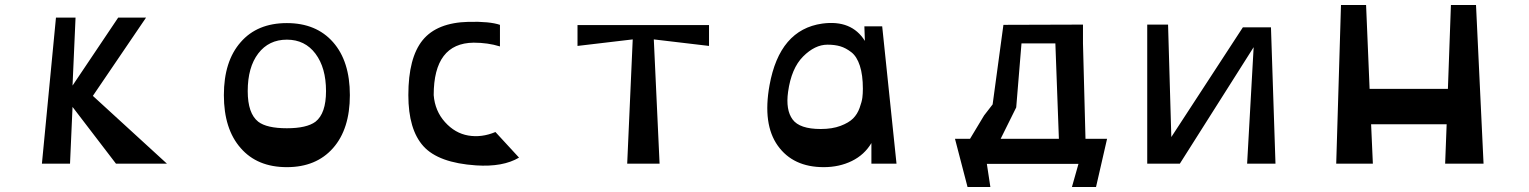

<svg xmlns="http://www.w3.org/2000/svg" viewBox="-20 -652 6093 765"><path d="M147 0 203 -582H281L269 -311L451 -582H562L350 -270L645 0H442L269 -226L259 0Z M1123 14Q1005 14 939 -62Q872 -138 872 -273Q872 -408 939 -484Q1005 -560 1123 -560Q1240 -560 1307 -484Q1374 -408 1374 -273Q1374 -138 1307 -62Q1240 14 1123 14ZM1123 -141Q1202 -141 1237 -167Q1279 -200 1279 -289Q1279 -382 1237 -438Q1195 -494 1123 -494Q1051 -494 1009 -439Q967 -384 967 -289Q967 -200 1009 -167Q1043 -141 1123 -141Z M1972 -553V-467Q1924 -482 1867 -482Q1708 -480 1708 -273Q1713 -210 1753 -165.5Q1793 -121 1846 -112Q1899 -103 1954 -126L2048 -24Q1984 14 1877 7Q1727 -3 1667 -69.5Q1607 -136 1607 -273Q1607 -422 1664 -492Q1721 -562 1847 -565Q1931 -567 1972 -553Z M2479 0 2501 -495 2281 -469V-552H2805V-469L2585 -495L2608 0Z M3262 14Q3140 14 3079 -71.5Q3018 -157 3046 -312Q3086 -534 3256 -558Q3373 -574 3426 -489L3424 -547H3495L3552 0H3452V-82Q3424 -35 3374 -10.5Q3324 14 3262 14ZM3250 -138Q3296 -138 3329 -150.5Q3362 -163 3379 -180Q3396 -197 3405 -222Q3414 -247 3416 -263Q3418 -279 3418 -299Q3418 -353 3406 -390Q3394 -427 3372 -444Q3350 -461 3328 -467.5Q3306 -474 3277 -474Q3227 -474 3180 -427Q3133 -380 3120 -286Q3110 -214 3138 -176Q3166 -138 3250 -138Z M4295 -479 4305 -99H4391L4347 93H4251L4277 1H3912L3926 93H3835L3785 -99H3845L3901 -192L3935 -236L3978 -553L4295 -554ZM3967 -99H4199L4185 -479H4050L4029 -224Z M4975 -464 4681 0H4551V-554H4634L4647 -106L4932 -543H5044L5062 0H4949Z M5891 0H5738L5744 -157H5443L5450 0H5304L5323 -632H5423L5437 -298H5749L5761 -632H5861Z"/></svg>

Font: OpenDyslexic
Style: Regular
Weight: 400
Designer: Abbie Gonzalez
Version: Version 0.920;hotconv 1.0.109;makeotfexe 2.5.65596